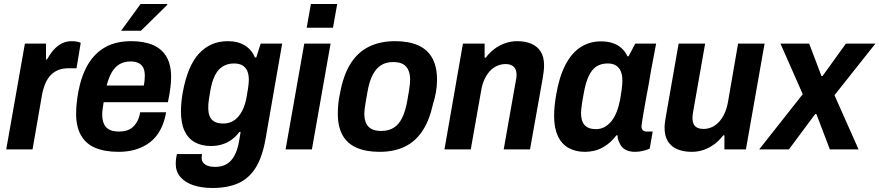

<svg xmlns="http://www.w3.org/2000/svg" viewBox="-20 -744 4379 956"><path d="M11 0 104 -527H209V-448H214Q229 -475 246.5 -495Q264 -515 286.5 -527Q309 -539 337 -539Q352 -539 363.5 -536.5Q375 -534 382 -531L361 -404H319Q292 -404 270.5 -395.5Q249 -387 232.5 -370Q216 -353 205 -326.5Q194 -300 188 -265L142 0Z M571 12Q501 12 454 -8Q407 -28 383 -70.5Q359 -113 359 -178Q359 -204 362 -231.5Q365 -259 370 -287Q385 -367 418 -423Q451 -479 504 -509Q557 -539 633 -539Q698 -539 742.5 -519.5Q787 -500 809.5 -460.5Q832 -421 832 -361Q832 -338 828.5 -308Q825 -278 816 -235H496Q493 -217 491 -201.5Q489 -186 489 -174Q489 -145 498 -126Q507 -107 525.5 -98Q544 -89 573 -89Q594 -89 611.5 -94.5Q629 -100 642 -112Q655 -124 664.5 -142Q674 -160 678 -185H807Q799 -136 779 -98.5Q759 -61 728.5 -37Q698 -13 658.5 -0.5Q619 12 571 12ZM511 -318H696Q699 -333 700 -345Q701 -357 701 -366Q701 -392 693 -407.5Q685 -423 669 -430.5Q653 -438 631 -438Q599 -438 575.5 -424.5Q552 -411 536.5 -384Q521 -357 511 -318ZM583 -591 680 -724H812L813 -720L682 -591Z M1038 192Q983 192 942 178Q901 164 878 137Q855 110 855 71Q855 63 856 52Q857 41 861 23H986Q985 29 984.5 33Q984 37 984 41Q984 57 992.5 67Q1001 77 1016 82Q1031 87 1051 87Q1085 87 1108.5 73Q1132 59 1147 31.5Q1162 4 1169 -34Q1172 -48 1174 -62Q1176 -76 1178 -87H1172Q1156 -65 1134 -49Q1112 -33 1086 -25Q1060 -17 1030 -17Q984 -17 950.5 -35.5Q917 -54 899 -92Q881 -130 881 -189Q881 -209 883 -232.5Q885 -256 890 -284Q914 -416 971 -477.5Q1028 -539 1114 -539Q1165 -539 1199.5 -517.5Q1234 -496 1249 -458H1256L1278 -527H1385L1302 -51Q1286 39 1252.5 92Q1219 145 1166 168.5Q1113 192 1038 192ZM1091 -129Q1115 -129 1134 -138Q1153 -147 1168 -165Q1183 -183 1193.5 -209Q1204 -235 1209 -268Q1213 -290 1215 -304Q1217 -318 1218 -328Q1219 -338 1219 -346Q1219 -373 1211 -391Q1203 -409 1187 -418.5Q1171 -428 1145 -428Q1113 -428 1089 -413Q1065 -398 1050 -368Q1035 -338 1027 -291Q1023 -267 1020.5 -251.5Q1018 -236 1017.5 -226Q1017 -216 1017 -207Q1017 -181 1024.5 -164Q1032 -147 1048.5 -138Q1065 -129 1091 -129Z M1507 -606 1528 -724H1659L1638 -606ZM1402 0 1495 -527H1626L1533 0Z M1870 12Q1802 12 1755.5 -8.5Q1709 -29 1685.5 -71Q1662 -113 1662 -179Q1662 -202 1664.5 -227.5Q1667 -253 1673 -279Q1689 -368 1724.5 -425.5Q1760 -483 1816 -511Q1872 -539 1947 -539Q2015 -539 2061.5 -518.5Q2108 -498 2132 -455.5Q2156 -413 2156 -347Q2156 -317 2151 -287Q2146 -257 2136 -226Q2118 -144 2083 -91.5Q2048 -39 1995 -13.5Q1942 12 1870 12ZM1878 -92Q1915 -92 1940.5 -108Q1966 -124 1982.5 -157.5Q1999 -191 2008 -243Q2014 -276 2017 -295.5Q2020 -315 2021 -326.5Q2022 -338 2022 -347Q2022 -376 2013 -395.5Q2004 -415 1986 -425Q1968 -435 1938 -435Q1901 -435 1876 -418.5Q1851 -402 1834.5 -369Q1818 -336 1809 -283Q1803 -251 1800 -231Q1797 -211 1795.5 -199.5Q1794 -188 1794 -179Q1794 -150 1803 -130.5Q1812 -111 1830.5 -101.5Q1849 -92 1878 -92Z M2193 0 2285 -527H2393V-457H2399Q2417 -482 2442 -500.5Q2467 -519 2495.5 -529Q2524 -539 2555 -539Q2596 -539 2626 -526Q2656 -513 2672.5 -486.5Q2689 -460 2689 -419Q2689 -404 2687 -387.5Q2685 -371 2682 -353L2619 0H2488L2547 -334Q2549 -344 2550.5 -353Q2552 -362 2552 -371Q2552 -390 2545.5 -401.5Q2539 -413 2527 -419Q2515 -425 2497 -425Q2476 -425 2456 -416.5Q2436 -408 2420 -391Q2404 -374 2392.5 -349.5Q2381 -325 2376 -294L2324 0Z M2892 12Q2845 12 2810 -8Q2775 -28 2757 -68Q2739 -108 2739 -166Q2739 -190 2741.5 -216Q2744 -242 2749 -271Q2764 -360 2794.5 -419.5Q2825 -479 2870 -508.5Q2915 -538 2972 -538Q3005 -538 3030.5 -529.5Q3056 -521 3074.5 -504.5Q3093 -488 3104 -464H3110L3143 -527H3247L3222 -395Q3217 -362 3210 -324.5Q3203 -287 3196.5 -252Q3190 -217 3185 -187Q3180 -157 3177 -138Q3174 -119 3174 -115Q3174 -102 3181 -95.5Q3188 -89 3199 -89H3230L3215 -4Q3202 2 3182.5 7Q3163 12 3141 12Q3114 12 3093.5 1Q3073 -10 3064 -34Q3060 -41 3057.5 -50Q3055 -59 3055 -70H3049Q3021 -32 2981.5 -10Q2942 12 2892 12ZM2948 -101Q2970 -101 2989 -111Q3008 -121 3023.5 -139.5Q3039 -158 3050 -186Q3061 -214 3068 -249Q3073 -278 3075 -295Q3077 -312 3078 -322.5Q3079 -333 3079 -341Q3079 -370 3071 -389Q3063 -408 3047 -418Q3031 -428 3006 -428Q2972 -428 2949 -412.5Q2926 -397 2911 -364.5Q2896 -332 2887 -282Q2881 -252 2878.5 -233.5Q2876 -215 2874.5 -203Q2873 -191 2873 -182Q2873 -141 2891 -121Q2909 -101 2948 -101Z M3424 12Q3384 12 3353.5 -0.5Q3323 -13 3306 -39.5Q3289 -66 3289 -108Q3289 -123 3291.5 -139Q3294 -155 3297 -173L3359 -527H3491L3432 -192Q3430 -182 3429 -173Q3428 -164 3428 -156Q3428 -137 3434.5 -125Q3441 -113 3453.5 -107.5Q3466 -102 3483 -102Q3504 -102 3523.5 -110.5Q3543 -119 3559 -136Q3575 -153 3586.5 -177Q3598 -201 3604 -232L3655 -527H3787L3694 0H3587V-70H3581Q3562 -45 3537.5 -26.5Q3513 -8 3484.5 2Q3456 12 3424 12Z M3760 0 3977 -275 3866 -527H4009L4070 -366H4076L4192 -527H4339L4135 -270L4255 0H4112L4045 -176H4039L3908 0Z"/></svg>

Font: Archivo SemiCondensed
Style: Bold Italic
Weight: 700
Width: 4
Italic angle: -10°
Designer: Hector Gatti
Foundry: Omnibus-Type
Version: Version 2.001